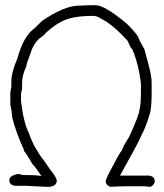

<svg xmlns="http://www.w3.org/2000/svg" viewBox="-20 -719 626 735"><path d="M345.7 -699.2Q381.3 -699.2 466.8 -627Q500 -593.8 509.8 -576.2Q509.8 -570.3 533.2 -529.3L548.8 -470.7Q560.5 -427.7 560.5 -402.3V-365.2Q560.5 -300.8 552.7 -281.2Q539.6 -233.9 517.6 -193.4Q517.6 -187.5 439.5 -46.9H550.8Q572.3 -43.5 572.3 -25.4Q572.3 -12.2 556.6 -3.9L533.2 -5.9H462.9Q438.5 -5.9 402.3 -3.9Q384.8 -10.3 384.8 -25.4Q384.8 -34.2 412.1 -84Q436.5 -131.8 447.3 -144.5Q447.3 -152.3 474.6 -195.3Q513.7 -280.8 513.7 -298.8Q519.5 -313.5 519.5 -371.1V-398.4Q511.7 -470.2 486.3 -531.2Q481.4 -531.2 468.8 -562.5Q410.2 -627 365.2 -648.4Q351.1 -658.2 335.9 -658.2Q252.9 -658.2 212.9 -634.8Q190.9 -624.5 158.2 -595.7Q146.5 -581.5 128.9 -570.3Q106.9 -548.8 97.7 -517.6Q80.1 -471.2 80.1 -462.9Q64.5 -430.7 64.5 -402.3V-377Q60.5 -363.3 60.5 -361.3V-330.1Q70.8 -246.6 91.8 -207Q91.8 -202.6 109.4 -164.1Q132.3 -123.5 144.5 -109.4L171.9 -70.3Q197.3 -38.6 197.3 -27.3Q197.3 -8.8 171.9 -3.9H156.2Q86.4 -7.8 78.1 -7.8H37.1Q15.6 -11.2 15.6 -29.3Q15.6 -45.9 46.9 -52.7H52.7Q66.9 -48.8 68.4 -48.8H91.8Q121.1 -48.8 138.7 -44.9Q116.7 -78.6 103.5 -91.8Q84 -126.5 72.3 -140.6Q72.3 -146.5 56.6 -179.7Q25.4 -258.8 25.4 -283.2Q25.4 -293.5 19.5 -318.4V-365.2Q19.5 -367.7 23.4 -386.7V-408.2Q23.4 -441.4 46.9 -496.1Q68.4 -575.7 107.4 -607.4Q109.9 -607.4 140.6 -638.7Q226.6 -697.3 281.2 -697.3Q317.4 -699.2 345.7 -699.2Z"/></svg>

Font: CEF Fonts CJK
Style: Regular
Weight: 400
Designer: PartyBoss (派对大魔王)
Version: Release 2.25